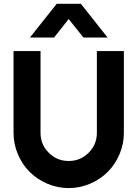

<svg xmlns="http://www.w3.org/2000/svg" viewBox="-20 -960 709 990"><path d="M134.3 -766.6 272.5 -940.4H397L534.7 -766.6H410.2L334 -861.8L258.8 -766.6ZM49.8 -274.9V-696.8H189V-274.9Q189 -214.8 231.4 -172.4Q273.9 -129.9 334 -129.9Q394.5 -129.9 437 -172.4Q479.5 -214.8 479.5 -274.9V-696.8H618.7V-274.9Q618.7 -217.3 596.2 -164.6Q573.7 -111.8 535.6 -73.7Q497.6 -35.6 444.8 -12.9Q392.1 9.8 334 9.8Q276.4 9.8 223.6 -12.9Q170.9 -35.6 132.8 -73.7Q94.7 -111.8 72.3 -164.6Q49.8 -217.3 49.8 -274.9Z"/></svg>

Font: Basically A Sans Serif
Style: Bold
Weight: 700
Designer: Hyung-Suk Kim
Foundry: Mental Design
Version: 1.000